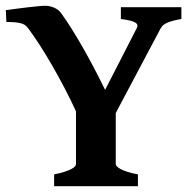

<svg xmlns="http://www.w3.org/2000/svg" viewBox="-20 -640 659 660"><path d="M166 0V-40.5Q188 -44.9 202.6 -49.8Q217.3 -54.7 225.8 -59.3Q234.4 -64 237.8 -68.1Q241.2 -72.3 241.2 -75.7V-257.3Q223.6 -295.9 202.1 -336.9Q180.7 -377.9 158.7 -416Q136.7 -454.1 115.5 -486.8Q94.2 -519.5 77.1 -542.5Q72.8 -547.9 68.1 -552Q63.5 -556.2 55.7 -558.8Q47.9 -561.5 35.2 -563Q22.5 -564.5 2 -564.5L0 -605Q14.2 -606.9 33.4 -609.6Q52.7 -612.3 72.3 -614.5Q91.8 -616.7 108.9 -618.4Q126 -620.1 136.2 -620.1Q150.4 -620.1 165.5 -613.8Q180.7 -607.4 189 -596.2Q207 -571.8 226.6 -540.5Q246.1 -509.3 265.9 -474.6Q285.6 -439.9 304.9 -403.1Q324.2 -366.2 341.3 -331.1L449.7 -542.5Q457 -555.2 445.1 -562.5Q433.1 -569.8 395.5 -574.7V-615.2H603.5V-574.7Q586.9 -571.8 575 -568.6Q563 -565.4 554.7 -561.8Q546.4 -558.1 541 -553.5Q535.6 -548.8 532.2 -542.5L377.9 -251.5V-75.7Q377.9 -72.8 381.3 -68.6Q384.8 -64.5 393.3 -59.6Q401.9 -54.7 416.5 -49.8Q431.2 -44.9 454.1 -40.5V0Z"/></svg>

Font: Gentium Book Basic
Style: Bold
Weight: 700
Designer: J. Victor Gaultney and Annie Olsen
Foundry: SIL International
Version: Version 1.102; 2013; Maintenance release